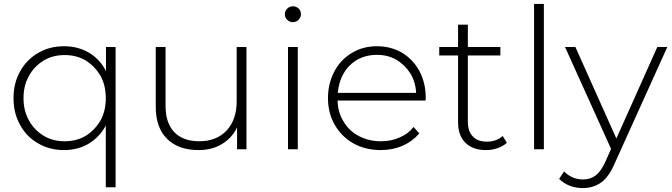

<svg xmlns="http://www.w3.org/2000/svg" viewBox="-20 -762 3429 980"><path d="M521 -522H570V194H520V-121Q488 -62 433 -29Q378 4 307 4Q233 4 175 -30Q115 -64 83 -124Q49 -183 49 -261Q49 -339 83 -398Q115 -457 175 -492Q233 -526 307 -526Q378 -526 434 -493Q490 -460 521 -399ZM418 -69Q464 -98 493 -147Q520 -196 520 -261Q520 -326 493 -375Q464 -424 418 -453Q371 -481 310 -481Q249 -481 203 -453Q155 -424 128 -375Q100 -326 100 -261Q100 -196 128 -147Q155 -98 203 -69Q249 -41 310 -41Q371 -41 418 -69Z M1188 -522H1238V0H1190V-112Q1165 -58 1113 -27Q1063 4 993 4Q891 4 833 -53Q775 -110 775 -217V-522H825V-221Q825 -134 870 -87Q915 -41 997 -41Q1085 -41 1137 -96Q1188 -152 1188 -244Z M1450 0V-522H1500V0ZM1446 -661Q1434 -672 1434 -689Q1434 -706 1446 -718Q1458 -730 1475 -730Q1491 -730 1504 -719Q1516 -707 1516 -690Q1516 -673 1504 -661Q1492 -649 1475 -649Q1458 -649 1446 -661Z M2153 -263 2152 -249H1703Q1704 -189 1734 -141Q1762 -93 1813 -67Q1863 -41 1924 -41Q1977 -41 2019 -60Q2063 -78 2091 -114L2120 -81Q2085 -40 2035 -18Q1984 4 1923 4Q1845 4 1784 -30Q1724 -64 1689 -124Q1654 -185 1654 -261Q1654 -336 1687 -398Q1718 -457 1776 -492Q1832 -526 1904 -526Q1975 -526 2032 -493Q2089 -458 2121 -399Q2153 -338 2153 -263ZM1904 -482Q1849 -482 1805 -458Q1760 -432 1735 -389Q1709 -345 1704 -288H2104Q2101 -345 2074 -388Q2047 -431 2003 -457Q1960 -482 1904 -482Z M2546 -68 2567 -33Q2547 -15 2520 -6Q2493 4 2460 4Q2393 4 2355 -34Q2318 -71 2318 -138V-479H2222V-522H2318V-636H2368V-522H2534V-479H2368V-143Q2368 -91 2393 -66Q2417 -39 2465 -39Q2514 -39 2546 -68Z M2706 0V-742H2756V0Z M3335 -522H3386L3118 71Q3088 141 3049 169Q3008 198 2955 198Q2919 198 2888 186Q2857 174 2834 151L2859 113Q2900 154 2956 154Q2994 154 3021 133Q3049 111 3071 61L3099 -2L2864 -522H2917L3126 -55Z"/></svg>

Font: Montserrat Light Alt1
Style: Light
Weight: 500
Designer: Differentunic
Foundry: Julieta Ulanovsky
Version: 0.1